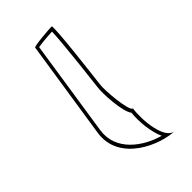

<svg xmlns="http://www.w3.org/2000/svg" viewBox="-208 -767 793 793"><g transform="rotate(-45 188.0 -370.5)"><path d="M86 -258C63 -108 238 -38 318 -38C262 -38 251 -167 260 -226C241 -227 229 -361 234 -394C235 -401 272 -703 262 -703C252 -703 153 -696 152 -689ZM101 -258 165 -679C187 -683 229 -686 248 -687C247 -630 220 -401 219 -394C213 -358 221 -243 243 -218C238 -172 244 -105 264 -62C181 -85 85 -151 101 -258Z"/></g></svg>

Font: Ampere
Style: OuLnIta
Weight: 400
Version: Version 1